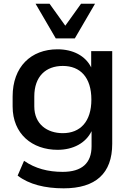

<svg xmlns="http://www.w3.org/2000/svg" viewBox="-20 -812 694 1025"><path d="M319.8 193.4C490.7 193.4 579.1 113.8 579.1 -44.4V-539.1H466.8V-452.1C436 -514.6 369.1 -548.8 287.1 -548.8C145.5 -548.8 47.4 -455.6 47.4 -296.9V-243.7C47.4 -96.7 151.9 -12.2 287.6 -12.2C370.6 -12.2 438 -48.3 468.8 -111.8V-31.2C468.8 59.6 416.5 105.5 314.5 105.5C237.3 105.5 168 87.9 108.4 46.4L74.2 125.5C134.8 172.4 220.7 193.4 319.8 193.4ZM315.4 -101.1C231.9 -101.1 163.1 -148.9 163.1 -243.7V-296.9C163.1 -404.8 225.1 -460 315.4 -460C408.2 -460 467.8 -399.4 467.8 -280.3C467.8 -162.6 408.2 -101.1 315.4 -101.1ZM379.4 -606.9 487.3 -792H412.6L328.6 -674.8L244.6 -792H169.9L277.8 -606.9Z"/></svg>

Font: Winston Medium
Style: Regular
Weight: 500
Designer: Vernon Adams, Kim Jin-seong, David Berlow, Cristiano Sobral
Foundry: The Winston Project Authors
Version: Version 3.004